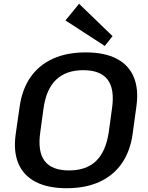

<svg xmlns="http://www.w3.org/2000/svg" viewBox="-20 -986 783 1015"><path d="M332 9Q234 9 169.5 -24Q105 -57 77.5 -121Q50 -185 63 -277L84 -423Q97 -515 142 -579Q187 -643 260.5 -676Q334 -709 433 -709Q532 -709 596 -676Q660 -643 687 -579Q714 -515 701 -423L681 -277Q668 -185 623 -121Q578 -57 504.5 -24Q431 9 332 9ZM345 -85Q436 -85 488 -135Q540 -185 555 -288L572 -412Q587 -515 549 -565Q511 -615 420 -615Q330 -615 277 -565Q224 -515 210 -412L193 -288Q178 -185 216 -135Q254 -85 345 -85ZM575 -795 534 -743 326 -878 398 -966Z"/></svg>

Font: Pathway Extreme 8pt Thin 12pt SemiBold
Style: Italic
Weight: 600
Italic angle: -8°
Version: Version 1.001;gftools[0.9.26]